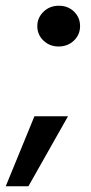

<svg xmlns="http://www.w3.org/2000/svg" viewBox="-68 -528 317 669"><path d="M136 -366Q105 -366 83.5 -386.5Q62 -407 62 -437Q62 -466 83.5 -487Q105 -508 137 -508Q169 -508 190 -487.5Q211 -467 211 -437Q211 -407 189.5 -386.5Q168 -366 136 -366ZM-48 121 52 -123H169L31 121Z"/></svg>

Font: DM Sans 36pt SemiBold
Style: Italic
Weight: 600
Italic angle: -10°
Designer: Colophon Foundry, Jonny Pinhorn
Foundry: Colophon Foundry
Version: Version 4.004;gftools[0.9.30]